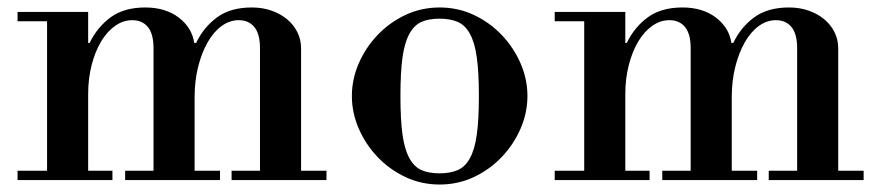

<svg xmlns="http://www.w3.org/2000/svg" viewBox="-20 -482 2354 514"><path d="M27 -450H216V-367H220Q240 -409 276 -435.5Q312 -462 369 -462Q423 -462 458.5 -435Q494 -408 500 -367H505Q525 -409 561 -435.5Q597 -462 654 -462Q683 -462 707 -453.5Q731 -445 748.5 -430.5Q766 -416 776 -396Q786 -376 786 -353V-25H854V0H600V-25H676V-353Q676 -391 661 -409.5Q646 -428 619 -428Q595 -428 573.5 -412.5Q552 -397 536 -369Q520 -341 510.5 -303.5Q501 -266 501 -222V-25H569V0H315V-25H391V-353Q391 -391 376 -409.5Q361 -428 334 -428Q310 -428 288.5 -413Q267 -398 251 -371.5Q235 -345 225.5 -308.5Q216 -272 216 -230V-25H281V0H27V-25H106V-425H27Z M922 -225Q922 -270 940.5 -312.5Q959 -355 991 -388.5Q1023 -422 1065.5 -442Q1108 -462 1157 -462Q1206 -462 1248.5 -442Q1291 -422 1323 -388.5Q1355 -355 1373.5 -312.5Q1392 -270 1392 -225Q1392 -180 1373.5 -137.5Q1355 -95 1323 -61.5Q1291 -28 1248.5 -8Q1206 12 1157 12Q1108 12 1065.5 -8Q1023 -28 991 -61.5Q959 -95 940.5 -137.5Q922 -180 922 -225ZM1052 -225Q1052 -162 1057.5 -122Q1063 -82 1076 -58.5Q1089 -35 1108.5 -26.5Q1128 -18 1157 -18Q1185 -18 1205 -26.5Q1225 -35 1238 -58.5Q1251 -82 1256.5 -122Q1262 -162 1262 -225Q1262 -288 1256.5 -328Q1251 -368 1238 -391.5Q1225 -415 1205 -423.5Q1185 -432 1157 -432Q1128 -432 1108.5 -423.5Q1089 -415 1076 -391.5Q1063 -368 1057.5 -328Q1052 -288 1052 -225Z M1465 -450H1654V-367H1658Q1678 -409 1714 -435.5Q1750 -462 1807 -462Q1861 -462 1896.5 -435Q1932 -408 1938 -367H1943Q1963 -409 1999 -435.5Q2035 -462 2092 -462Q2121 -462 2145 -453.5Q2169 -445 2186.5 -430.5Q2204 -416 2214 -396Q2224 -376 2224 -353V-25H2292V0H2038V-25H2114V-353Q2114 -391 2099 -409.5Q2084 -428 2057 -428Q2033 -428 2011.5 -412.5Q1990 -397 1974 -369Q1958 -341 1948.5 -303.5Q1939 -266 1939 -222V-25H2007V0H1753V-25H1829V-353Q1829 -391 1814 -409.5Q1799 -428 1772 -428Q1748 -428 1726.5 -413Q1705 -398 1689 -371.5Q1673 -345 1663.5 -308.5Q1654 -272 1654 -230V-25H1719V0H1465V-25H1544V-425H1465Z"/></svg>

Font: Libre Bodoni
Style: Regular
Weight: 400
Designer: Pablo Impallari, Rodrigo Fuenzalida
Foundry: Pablo Impallari, Rodrigo Fuenzalida
Version: Version 1.001; ttfautohint (v1.5.65-e2d9)